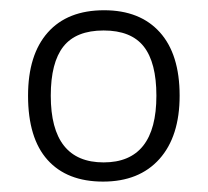

<svg xmlns="http://www.w3.org/2000/svg" viewBox="-20 -742 401 371"><path d="M327.1 -557.1Q327.1 -478.5 288.1 -434.8Q249 -391.1 179.2 -391.1Q109.4 -391.1 71.8 -433.1Q34.2 -475.1 34.2 -557.1Q34.2 -636.2 72.3 -679.2Q110.4 -722.2 181.2 -722.2Q250.5 -722.2 288.8 -679.7Q327.1 -637.2 327.1 -557.1ZM78.1 -557.1Q78.1 -428.2 180.2 -428.2Q282.2 -428.2 282.2 -557.1Q282.2 -621.1 257.8 -652.1Q233.4 -683.1 180.2 -683.1Q127 -683.1 102.5 -652.1Q78.1 -621.1 78.1 -557.1Z"/></svg>

Font: Zoram GWebM Light
Style: Regular
Weight: 300
Foundry: Ascender Corporation
Version: Version 1.000